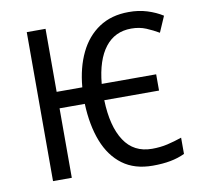

<svg xmlns="http://www.w3.org/2000/svg" viewBox="-80 -791 924 885"><g transform="rotate(-10 382.5 -348.5)"><path d="M565.4 9.8Q480.5 9.8 424.3 -32Q368.2 -73.7 338.9 -148.9Q309.6 -224.1 305.7 -325.2H187.5V0H99.6V-697.3H187.5V-402.3H307.6Q315.4 -493.7 348.4 -562Q381.3 -630.4 439 -668.7Q496.6 -707 577.6 -707Q623.5 -707.5 664.1 -694.8Q704.6 -682.1 735.8 -662.1L703.6 -587.9Q676.3 -604 645.5 -616.9Q614.7 -629.9 576.2 -629.9Q499.5 -629.9 454.1 -571.5Q408.7 -513.2 398.4 -402.3H653.3V-326.2H397Q400.9 -203.1 445.6 -135.3Q490.2 -67.4 575.7 -67.4Q614.7 -67.4 648.2 -75.2Q681.6 -83 715.8 -94.7V-18.6Q684.6 -3.9 648.4 2.9Q612.3 9.8 565.4 9.8Z"/></g></svg>

Font: Lunasima
Style: Regular
Weight: 400
Designer: The DocRepair Project, Monotype Design Team
Foundry: Google
Version: Version 2.009